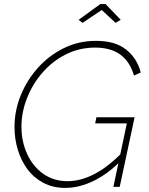

<svg xmlns="http://www.w3.org/2000/svg" viewBox="-20 -915 728 940"><path d="M299 5Q239 5 192 -20Q145 -45 114 -87Q83 -129 67 -182.5Q51 -236 51 -293Q51 -374 82 -449.5Q113 -525 167.5 -585Q222 -645 294 -680Q366 -715 450 -715Q545 -715 598.5 -671.5Q652 -628 669 -560L636 -545Q616 -614 568.5 -648Q521 -682 446 -682Q369 -682 303 -649Q237 -616 188 -559.5Q139 -503 112 -434Q85 -365 85 -294Q85 -223 112.5 -162Q140 -101 191 -64.5Q242 -28 311 -28Q375 -28 442.5 -63Q510 -98 583 -173L574 -130Q508 -63 437.5 -29Q367 5 299 5ZM601 -311H446L452 -341H639L566 0H535ZM365 -818 471 -895H497L571 -818L546 -803L478 -866L384 -803Z"/></svg>

Font: Raleway Thin ExtraLight
Style: Italic
Weight: 250
Italic angle: -12°
Version: Version 4.026